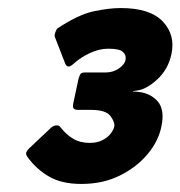

<svg xmlns="http://www.w3.org/2000/svg" viewBox="-20 -714 448 477"><path d="M182 -257Q134 -257 102.5 -275Q71 -293 49 -323Q43 -331 45.5 -336Q48 -341 52 -345L105 -395Q112 -402 119.5 -402.5Q127 -403 130 -398Q144 -380 161.5 -369.5Q179 -359 203 -359Q221 -359 234 -365.5Q247 -372 254.5 -381.5Q262 -391 264 -400Q266 -409 255 -425Q244 -441 206 -441Q199 -441 192 -441Q185 -441 174 -441Q167 -441 163.5 -444Q160 -447 162 -457L175 -518Q177 -525 179.5 -529.5Q182 -534 192 -534Q202 -534 215.5 -534Q229 -534 243 -534Q261 -534 275.5 -544Q290 -554 292 -566Q294 -577 285.5 -585Q277 -593 249 -593Q227 -593 204 -582.5Q181 -572 162 -555Q148 -542 142 -556L116 -623Q115 -628 118 -635Q121 -642 122 -643Q175 -678 213 -686Q251 -694 280 -694Q353 -694 384.5 -660.5Q416 -627 406 -580Q398 -542 371 -517Q344 -492 320 -489Q310 -488 310 -487Q310 -486 312 -486.5Q314 -487 320 -486Q352 -484 371 -463Q390 -442 381 -400Q374 -364 347 -331.5Q320 -299 278 -278Q236 -257 182 -257Z"/></svg>

Font: Glory ExtraBold
Style: Italic
Weight: 800
Italic angle: -12°
Version: Version 1.011